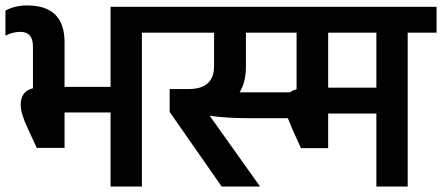

<svg xmlns="http://www.w3.org/2000/svg" viewBox="-23 -685 1623 705"><path d="M383 -366V-660H604V-565H498V0H383V-272H214V-142H112L80 -211Q53 -268 53 -300Q53 -350 98 -361V-514Q98 -568 52 -568Q23 -568 -3 -554V-646Q31 -665 77 -665Q214 -665 214 -530V-366Z M1359 -363V-565H1182V-363ZM857 -346H1042Q1052 -354 1066 -357V-565H880V-440Q880 -384 857 -346ZM1580 -660V-565H1474V0H1359V-268H1182V-141H1082L1050 -212Q1037 -244 1034 -251H888Q810 -251 747 -260L932 0H791L600 -274V-358H669Q763 -358 763 -442V-565H550V-660Z"/></svg>

Font: Hind SemiBold
Style: Regular
Weight: 600
Designer: Manushi Parikh, Satya Rajpurohit
Foundry: Indian Type Foundry
Version: Version 2.001;PS 1.0;hotconv 1.0.79;makeotf.lib2.5.61930; tt